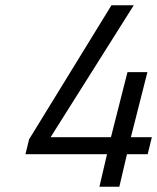

<svg xmlns="http://www.w3.org/2000/svg" viewBox="-20 -712 600 732"><path d="M435 0 464 -124H543L559 -189H479L542 -437H466L403 -189H173L490 -692H405L91 -181L77 -124H388L359 0Z"/></svg>

Font: RazerF5
Style: Italic
Weight: 400
Foundry: Razer Inc.
Version: Version 2